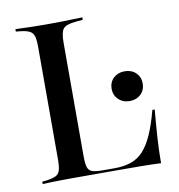

<svg xmlns="http://www.w3.org/2000/svg" viewBox="-69 -634 648 697"><g transform="rotate(-10 255.0 -285.5)"><path d="M140.3 -2.4Q117.7 -2.4 97.2 -2Q76.6 -1.6 60.5 -1.2Q44.4 -0.8 33.1 0V-8.9L49.2 -10.5Q71.8 -13.7 83.5 -19.4Q95.2 -25 99.2 -38.7Q103.2 -52.4 103.2 -78.2V-369.4H196.8V-75Q196.8 -47.6 200.8 -33.9Q204.8 -20.2 217.7 -15.7Q230.6 -11.3 257.3 -11.3H300Q335.5 -11.3 361.7 -20.6Q387.9 -29.8 407.3 -51.2Q426.6 -72.6 442.3 -108.1Q458.1 -143.5 471.8 -196H480.6Q475.8 -144.4 472.6 -95.6Q469.4 -46.8 469.4 0Q437.9 -1.6 392.7 -2Q347.6 -2.4 280.6 -2.4H149.2ZM140.3 -568.5H150H156.5Q181.5 -568.5 205.2 -569Q229 -569.4 248 -570.2Q266.9 -571 279.8 -571V-562.1L254.8 -559.7Q217.7 -556.5 207.3 -543.5Q196.8 -530.6 196.8 -492.7V-369.4H103.2V-492.7Q103.2 -519.4 99.2 -532.7Q95.2 -546 83.5 -552Q71.8 -558.1 49.2 -560.5L33.1 -562.1V-571Q44.4 -571 60.5 -570.2Q76.6 -569.4 97.2 -569Q117.7 -568.5 140.3 -568.5ZM396.8 -241.9Q371.8 -241.9 355.6 -257.7Q339.5 -273.4 339.5 -296.8Q339.5 -321 355.6 -336.3Q371.8 -351.6 396.8 -351.6Q421.8 -351.6 437.9 -336.3Q454 -321 454 -296.8Q454 -272.6 437.9 -257.3Q421.8 -241.9 396.8 -241.9Z"/></g></svg>

Font: Playfair 144pt SemiCondensed Medium
Style: Regular
Weight: 500
Width: 4
Designer: Claus Eggers Sørensen
Foundry: Claus Eggers Sørensen
Version: Version 2.203